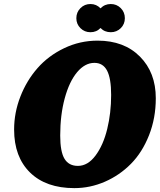

<svg xmlns="http://www.w3.org/2000/svg" viewBox="-20 -927 808 970"><path d="M365.7 -835Q365.7 -865.2 386.5 -886Q407.2 -906.7 437 -906.7Q467.3 -906.7 487.8 -884.8Q508.8 -906.7 539.6 -906.7Q569.3 -906.7 590.1 -886Q610.8 -865.2 610.8 -835Q610.8 -805.2 590.1 -784.7Q569.3 -764.2 539.6 -764.2Q508.3 -764.2 487.8 -785.6Q467.8 -764.2 437 -764.2Q407.2 -764.2 386.5 -784.7Q365.7 -805.2 365.7 -835ZM51.3 -272.5Q51.3 -357.9 83 -439.2Q114.7 -520.5 169.7 -583Q224.6 -645.5 304.2 -683.6Q383.8 -721.7 473.1 -721.7Q606.9 -721.7 687 -641.1Q767.1 -560.5 767.1 -430.7Q767.1 -330.1 732.9 -243.7Q698.7 -157.2 641.6 -99.4Q584.5 -41.5 510 -9Q435.5 23.4 355.5 23.4Q212.4 23.4 131.8 -55.4Q51.3 -134.3 51.3 -272.5ZM373.5 -88.9Q423.8 -88.9 462.9 -141.6Q502 -194.3 521.7 -275.4Q541.5 -356.4 541.5 -447.3Q541.5 -530.8 521 -570.1Q500.5 -609.4 457 -609.4Q409.2 -609.4 369.6 -562.3Q330.1 -515.1 307.1 -430.7Q284.2 -346.2 284.2 -242.2Q284.2 -160.6 305.9 -124.8Q327.6 -88.9 373.5 -88.9Z"/></svg>

Font: Cooper* ExtraBold
Style: Italic
Weight: 800
Italic angle: -7°
Designer: Owen Earl
Foundry: indestructible type*
Version: Version 0.001